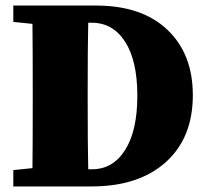

<svg xmlns="http://www.w3.org/2000/svg" viewBox="-20 -672 743 692"><path d="M298 -62H312Q387 -62 431 -131.5Q475 -201 475 -327Q475 -453 431 -521.5Q387 -590 311 -590H298Q296 -509 296 -342V-311Q296 -145 298 -62ZM28 -652H326Q491 -652 583 -565Q675 -478 675 -329Q675 -175 577.5 -87.5Q480 0 309 0H28V-59L97 -66Q98 -146 98 -310V-342Q98 -505 97 -586L28 -593Z"/></svg>

Font: TypoPRO Source Serif Pro
Style: Regular
Weight: 900
Designer: Frank Grießhammer
Foundry: Adobe Systems Incorporated
Version: Version 1.017;PS 1.0;hotconv 1.0.79;makeotf.lib2.5.61930